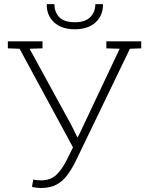

<svg xmlns="http://www.w3.org/2000/svg" viewBox="-20 -914 731 944"><path d="M181.2 10.3Q170.4 10.3 156.5 8.3Q142.6 6.3 137.2 4.4L143.6 -31.7Q149.4 -29.3 161.1 -28.3Q172.9 -27.3 182.6 -27.3Q228.5 -27.3 257.1 -54.4Q285.6 -81.5 310.5 -131.8L338.9 -189.5L76.2 -674.3L18.6 -676.3V-710.9H189V-676.3L125.5 -674.3L332 -296.4L360.8 -237.8L369.1 -252.4L568.4 -674.3L502.9 -676.3V-710.9H674.3V-676.3L618.7 -674.3L353 -123.5Q333.5 -83.5 311.3 -53.5Q289.1 -23.4 258.3 -6.6Q227.5 10.3 181.2 10.3ZM348.1 -770Q283.7 -770 246.6 -803.7Q209.5 -837.4 210 -890.6L210.9 -893.6H247.6Q247.6 -854 271.7 -829.3Q295.9 -804.7 348.1 -804.7Q398.4 -804.7 423.6 -829.6Q448.7 -854.5 448.7 -893.6H485.4L486.3 -890.6Q486.3 -837.4 449.5 -803.7Q412.6 -770 348.1 -770Z"/></svg>

Font: Roboto Slab ExtraLight
Style: Regular
Weight: 250
Designer: Google
Version: Version 2.000; ttfautohint (v1.8.1.43-b0c9)